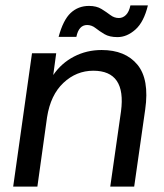

<svg xmlns="http://www.w3.org/2000/svg" viewBox="-20 -694 609 714"><path d="M390 0 430 -280Q450 -431 327 -431Q264 -431 216 -386Q168 -341 155 -258L119 0H29L99 -496H189L178 -415Q208 -459 255 -483.5Q302 -508 358 -508Q446 -508 491 -453.5Q536 -399 520 -287L479 0ZM417 -556Q387 -556 368.5 -567Q350 -578 335.5 -589.5Q321 -601 304 -601Q273 -601 264 -557H198Q215 -620 243 -646Q271 -672 311 -672Q339 -672 357.5 -660.5Q376 -649 390.5 -638Q405 -627 422 -627Q437 -627 448.5 -638.5Q460 -650 465 -674H530Q515 -612 483.5 -584Q452 -556 417 -556Z"/></svg>

Font: Host Grotesk
Style: Italic
Weight: 400
Italic angle: -8°
Designer: Doğukan Karapınar based on Poppins by Indian Type Foundry, Jonny Pinhorn
Foundry: Element Type
Version: Version 1.001; ttfautohint (v1.8.4.7-5d5b)